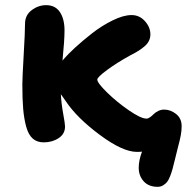

<svg xmlns="http://www.w3.org/2000/svg" viewBox="-20 -533 719 738"><path d="M147.9 14.2Q122.6 14.2 106 -0.2Q89.4 -14.6 80.8 -45.7Q72.3 -76.7 69.1 -114.3Q65.9 -151.9 65.9 -209Q65.9 -232.9 71 -321.3Q76.2 -409.7 76.2 -441.9Q76.2 -474.6 101.8 -493.9Q127.4 -513.2 157.2 -513.2Q192.4 -513.2 210.2 -486.6Q228 -460 228 -416Q228 -377.9 220.2 -299.8Q221.2 -300.8 223.1 -303.5Q225.1 -306.2 226.1 -307.1Q240.7 -324.2 268.6 -349.9Q296.4 -375.5 333.7 -404.8Q371.1 -434.1 412.8 -454.6Q454.6 -475.1 485.8 -475.1Q516.1 -475.1 537.1 -451.7Q558.1 -428.2 558.1 -400.9Q558.1 -375.5 537.8 -356.9Q517.6 -338.4 480 -319.8Q428.7 -291.5 391.4 -263.9Q354 -236.3 354 -227.1Q354 -214.4 391.4 -177.7Q428.7 -141.1 475.1 -109.1Q521.5 -77.1 543 -77.1Q549.3 -77.1 556.9 -82.5Q564.5 -87.9 570.8 -94.5Q577.1 -101.1 588.1 -106.4Q599.1 -111.8 610.8 -111.8Q635.3 -111.8 656.7 -95Q678.2 -78.1 678.2 -47.9Q678.2 -30.8 674.8 -12.5Q671.4 5.9 663.3 35.9Q655.3 65.9 651.9 82Q646.5 104 643.3 116Q640.1 127.9 634.3 143.3Q628.4 158.7 622.3 166.3Q616.2 173.8 606.9 179.4Q597.7 185.1 585.9 185.1Q551.3 185.1 532.2 163.8Q513.2 142.6 513.2 111.8Q513.2 83.5 525.9 49.8Q520 50.8 505.9 50.8Q451.7 50.8 363.5 -14.6Q275.4 -80.1 232.9 -144Q230 -148.4 223.4 -157.5Q216.8 -166.5 213.9 -170.9Q215.8 -134.8 222.9 -95.9Q230 -57.1 230 -46.9Q230 -18.1 205.3 -2Q180.7 14.2 147.9 14.2Z"/></svg>

Font: Shantell Sans Irregular Bouncy
Style: Bold
Weight: 700
Designer: Stephen Nixon, Anya Danilova, Shantell Martin
Foundry: Arrow Type
Version: Version 1.006;[9816181b4]